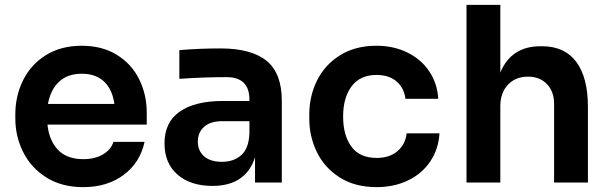

<svg xmlns="http://www.w3.org/2000/svg" viewBox="-20 -750 2506 789"><path d="M43 -262V-281Q43 -355 74.5 -419.5Q106 -484 168 -523Q230 -562 316 -562Q400 -562 460.5 -524.5Q521 -487 552 -424Q583 -361 583 -288V-238H175Q182 -172 218.5 -134Q255 -96 322 -96Q371 -96 404 -116Q437 -136 446 -167H574Q556 -82 488.5 -31.5Q421 19 322 19Q233 19 170 -21Q107 -61 75 -125.5Q43 -190 43 -262ZM450 -323Q442 -382 408 -414.5Q374 -447 316 -447Q258 -447 223 -414.5Q188 -382 177 -323Z M1028 -104Q1010 -46 966 -16Q922 14 853 14Q763 14 709.5 -32.5Q656 -79 656 -161Q656 -248 719 -291.5Q782 -335 894 -335H1005V-340Q1005 -433 911 -433Q815 -433 717 -426V-544Q798 -551 886 -551Q1013 -551 1075.5 -500Q1138 -449 1138 -337V0H1028ZM892 -85Q940 -85 971 -112Q1002 -139 1005 -201V-252H892Q845 -252 819 -229Q793 -206 793 -168Q793 -130 819 -107.5Q845 -85 892 -85Z M1251 -261V-280Q1251 -355 1283 -419.5Q1315 -484 1377.5 -523Q1440 -562 1527 -562Q1597 -562 1653.5 -534.5Q1710 -507 1743.5 -457.5Q1777 -408 1781 -344H1646Q1641 -388 1610 -415Q1579 -442 1527 -442Q1460 -442 1425 -395.5Q1390 -349 1390 -271Q1390 -194 1424 -147.5Q1458 -101 1528 -101Q1581 -101 1613.5 -129Q1646 -157 1651 -202H1786Q1782 -137 1748 -86.5Q1714 -36 1656.5 -8.5Q1599 19 1528 19Q1439 19 1376.5 -20.5Q1314 -60 1282.5 -124.5Q1251 -189 1251 -261Z M1897 -730H2036V-452Q2081 -560 2201 -560H2207Q2300 -560 2348 -496Q2396 -432 2396 -310V0H2257V-323Q2257 -374 2227.5 -404.5Q2198 -435 2150 -435Q2098 -435 2067 -401.5Q2036 -368 2036 -314V0H1897Z"/></svg>

Font: Sora-SIA SemiBold
Style: Regular
Weight: 600
Designer: Jonathan Barnbrook, Julián Moncada
Foundry: Barnbrook Fonts
Version: Version 2.000